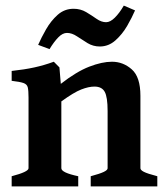

<svg xmlns="http://www.w3.org/2000/svg" viewBox="-20 -663 589 683"><path d="M302.7 0V-36.1Q335.4 -44.9 349.1 -51.5Q362.8 -58.1 362.8 -64.5V-268.1Q362.8 -317.9 352.5 -336.4Q342.3 -355 315.9 -355Q295.4 -355 269 -344.7Q242.7 -334.5 198.2 -302.2V-64.5Q198.2 -48.8 258.3 -36.1V0H21.5V-36.1Q81.5 -51.8 81.5 -64.5V-315.9Q81.5 -340.3 78.9 -351.8Q76.2 -363.3 63.5 -367.7Q50.8 -372.1 21.5 -375.5V-410.6Q66.9 -415.5 101.8 -423.1Q136.7 -430.7 171.4 -443.4L191.4 -423.3L196.3 -364.7Q252 -408.2 297.4 -425.8Q342.8 -443.4 378.4 -443.4Q418 -443.4 448.7 -416.3Q479.5 -389.2 479.5 -322.3V-64.5Q479.5 -58.1 491.7 -51.8Q503.9 -45.4 539.6 -36.1V0ZM460.4 -626Q449.7 -601.1 432.4 -571Q415 -541 390.6 -519.3Q366.2 -497.6 335 -497.6Q311.5 -497.6 291.7 -509.5Q272 -521.5 253.9 -533.7Q235.8 -545.9 218.3 -545.9Q202.6 -545.9 187.3 -530Q171.9 -514.2 156.2 -488.3L115.7 -503.4Q126.5 -528.3 143.8 -558.6Q161.1 -588.9 185.3 -610.4Q209.5 -631.8 241.7 -631.8Q266.6 -631.8 286.6 -619.9Q306.6 -607.9 323.7 -595.9Q340.8 -584 357.4 -584Q372.1 -584 388.4 -600.1Q404.8 -616.2 420.4 -643.1Z"/></svg>

Font: Namdhinggo
Style: Bold
Weight: 700
Designer: Victor Gaultney
Foundry: SIL International
Version: Version 3.001